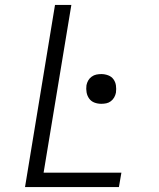

<svg xmlns="http://www.w3.org/2000/svg" viewBox="-20 -755 640 775"><path d="M81 0 202 -735H268L156 -58H470L460 0ZM389 -336Q374 -336 361 -341Q348 -346 340 -357Q332 -368 329.5 -382Q327 -396 329 -411Q331 -421 336 -430Q341 -439 350 -445.5Q359 -452 369 -454Q379 -456 389 -456Q403 -456 416.5 -451Q430 -446 438 -435Q446 -424 448 -410Q450 -396 448 -381Q446 -371 441 -362Q436 -353 427.5 -346.5Q419 -340 409 -338Q399 -336 389 -336Z"/></svg>

Font: Iosevka Curly Light Extended
Style: Italic
Weight: 300
Width: 7
Italic angle: -9°
Monospace: yes
Designer: Belleve Invis
Foundry: Belleve Invis
Version: Version 11.1.0; ttfautohint (v1.8.3)